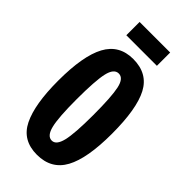

<svg xmlns="http://www.w3.org/2000/svg" viewBox="-216 -715 777 777"><g transform="rotate(45 172.5 -326.0)"><path d="M171 11Q88 11 54 -58Q20 -127 20 -262Q20 -404 56.5 -471.5Q93 -539 173 -539Q256 -539 291 -472.5Q326 -406 326 -264Q326 -123 289.5 -56Q253 11 171 11ZM173 -72Q198 -72 208.5 -115Q219 -158 219 -264Q219 -369 209.5 -412.5Q200 -456 173 -456Q146 -456 136 -412Q126 -368 126 -261Q126 -157 136.5 -114.5Q147 -72 173 -72ZM85 -587V-663H260V-587Z"/></g></svg>

Font: Bricolage Grotesque 96pt Condensed Medium
Style: Regular
Weight: 500
Width: 3
Designer: Mathieu Triay
Foundry: Atelier Triay
Version: Version 1.001; ttfautohint (v1.8.4.7-5d5b);gftools[0.9.33.de